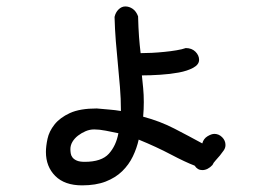

<svg xmlns="http://www.w3.org/2000/svg" viewBox="-20 -594 845 590"><path d="M332 -542Q335 -555.7 344.2 -564.9Q353.5 -574.2 365.2 -574.2Q377 -574.2 387.7 -566.9Q398.4 -559.6 404.3 -543.9Q405.3 -506.8 407.2 -481Q409.2 -455.1 412.1 -430.7Q426.8 -430.7 446.3 -431.6Q465.8 -432.6 485.4 -434.6Q504.9 -436.5 522.5 -439.5Q540 -442.4 550.8 -446.3Q569.3 -446.3 580.6 -435.1Q591.8 -423.8 591.8 -410.2Q591.8 -395.5 573.7 -385.7Q555.7 -376 529.3 -371.1Q502.9 -366.2 472.2 -364.3Q441.4 -362.3 416 -362.3Q418 -344.7 419.9 -323.7Q421.9 -302.7 421.9 -280.3Q421.9 -269.5 421.4 -258.3Q420.9 -247.1 419.9 -235.4Q471.7 -221.7 516.1 -198.7Q560.5 -175.8 601.6 -153.3Q605.5 -168 617.7 -175.3Q629.9 -182.6 638.7 -182.6Q652.3 -182.6 662.6 -172.4Q672.9 -162.1 672.9 -148.4Q672.9 -139.6 667.5 -131.8Q662.1 -124 655.8 -116.2Q649.4 -108.4 642.6 -101.1Q635.7 -93.8 632.8 -86.9Q618.2 -71.3 601.6 -71.3Q586.9 -71.3 578.1 -85Q549.8 -95.7 505.4 -119.1Q460.9 -142.6 406.2 -165Q400.4 -138.7 388.2 -113.3Q376 -87.9 355.5 -67.9Q335 -47.9 304.7 -36.1Q274.4 -24.4 232.4 -24.4Q178.7 -24.4 149.9 -53.2Q121.1 -82 121.1 -127Q121.1 -144.5 126 -167.5Q130.9 -190.4 147.5 -211.4Q164.1 -232.4 194.8 -246.6Q225.6 -260.7 277.3 -260.7Q297.9 -258.8 315.9 -257.3Q334 -255.9 351.6 -252.9Q351.6 -291 348.6 -326.2Q345.7 -361.3 342.3 -396.5Q338.9 -431.6 335.9 -467.8Q333 -503.9 332 -542ZM343.8 -184.6Q325.2 -188.5 305.2 -192.4Q285.2 -196.3 269.5 -196.3Q255.9 -196.3 243.2 -190.9Q230.5 -185.5 219.7 -177.2Q209 -168.9 202.6 -158.2Q196.3 -147.5 196.3 -135.7Q196.3 -129.9 197.3 -123Q198.2 -116.2 202.6 -110.4Q207 -104.5 215.8 -100.6Q224.6 -96.7 240.2 -96.7Q292 -96.7 314.5 -121.6Q336.9 -146.5 343.8 -184.6Z"/></svg>

Font: Gamja Flower
Style: Regular
Weight: 400
Designer: YoonDesign Inc.
Foundry: YoonDesign Inc.
Version: Version 3.00;build 20171102